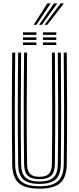

<svg xmlns="http://www.w3.org/2000/svg" viewBox="-20 -1112 468 1139"><path d="M214.5 7.2Q128.8 7.2 91.1 -26.2Q53.5 -59.8 52.5 -137Q50.5 -298.8 50.5 -465.1Q50.5 -631.5 52.5 -800H70Q68.2 -641.2 68 -473.1Q67.8 -305 70 -137.2Q71 -66.8 104.9 -36.9Q138.8 -7 214.5 -7Q289.5 -7 323.4 -36.9Q357.2 -66.8 358.2 -137.2Q360.5 -301 360.2 -467.4Q360 -633.8 358.2 -800H376Q377.8 -633.8 378 -468.8Q378.2 -303.8 376 -137Q374.8 -59.8 337.2 -26.2Q299.8 7.2 214.5 7.2ZM214.5 -21Q147.5 -21 118 -48Q88.5 -75 87.8 -137.5Q85.5 -303.2 85.6 -468.4Q85.8 -633.5 87.8 -800H105.2Q103.5 -639.8 103.2 -472.2Q103 -304.8 105.2 -137.8Q106 -82.5 131.5 -58.9Q157 -35.2 214.5 -35.2Q271.5 -35.2 296.9 -58.9Q322.2 -82.5 323 -137.8Q325.2 -301.5 325 -467.5Q324.8 -633.5 323 -800H340.8Q342.5 -633.2 342.8 -468.8Q343 -304.2 340.8 -137.5Q339.8 -75 310.4 -48Q281 -21 214.5 -21ZM214.5 -49.2Q166.2 -49.2 144.9 -69.8Q123.5 -90.2 123 -138Q120.8 -303.8 120.9 -468.6Q121 -633.5 123 -800H140.5Q138.8 -641.2 138.5 -472.8Q138.2 -304.2 140.5 -138.2Q141.2 -98.8 158 -81Q174.8 -63.2 214.5 -63.2Q253.8 -63.2 270.5 -81Q287.2 -98.8 287.8 -138.2Q290 -303 289.8 -468.2Q289.5 -633.5 287.8 -800H305.5Q307.2 -632.8 307.5 -468.5Q307.8 -304.2 305.5 -138Q304.8 -90 283.2 -69.6Q261.8 -49.2 214.5 -49.2ZM234.8 -905V-920H314V-905ZM116.5 -905V-920H196V-905ZM116.5 -875V-890H196V-875ZM234.8 -875V-890H314V-875ZM116.5 -845V-860H196V-845ZM234.8 -845V-860H314V-845ZM179.8 -965 260.8 -1092H280.8L196.2 -965ZM244.2 -965 339.2 -1092H359.2L260.8 -965ZM212 -965 300 -1092H320L228.5 -965Z"/></svg>

Font: Big Shoulders Inline Text Medium
Style: Regular
Weight: 500
Designer: Patric King
Foundry: XO Type Co
Version: Version 1.000